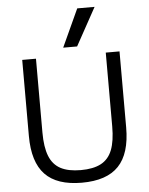

<svg xmlns="http://www.w3.org/2000/svg" viewBox="-64 -1052 864 1114"><g transform="rotate(-5 367.5 -495.0)"><path d="M367.7 10Q222.7 10 153.5 -62.5Q84.3 -135 84.3 -286.7V-730H164.4V-300Q164.4 -214.7 184.9 -162.9Q205.4 -111.1 250 -87.2Q294.7 -63.4 367.7 -63.4Q440.6 -63.4 485.5 -87.2Q530.3 -111.1 550.6 -162.9Q570.9 -214.7 570.9 -300V-730H651V-286.7Q651 -135 581.8 -62.5Q512.7 10 367.7 10ZM408.4 -780H327.3L428.3 -1000H529.4Z"/></g></svg>

Font: M PLUS 2 Thin
Style: Regular
Weight: 100
Designer: Coji Morishita
Foundry: UNDERFOREST DESIGN
Version: Version 1.001